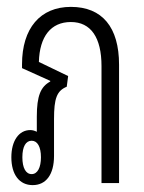

<svg xmlns="http://www.w3.org/2000/svg" viewBox="-20 -532 418 558"><path d="M75 6C114 6 137 -25 137 -79V-186C137 -246 145 -268 174 -280L178 -311L93 -352C95 -426 128 -468 186 -468C244 -468 275 -423 275 -340V0H326V-344C326 -453 277 -512 186 -512C97 -512 44 -450 44 -345V-334L126 -297V-295C98 -280 87 -253 87 -193V-166C87 -161 87 -155 87 -149C81 -152 75 -154 68 -154C35 -154 13 -123 13 -75C13 -25 36 6 75 6ZM72 -26C55 -26 45 -44 45 -75C45 -106 55 -123 72 -123C89 -123 99 -105 99 -75C99 -45 89 -26 72 -26Z"/></svg>

Font: Noto Sans Thai Looped UI Condensed Light
Style: Regular
Weight: 300
Width: 3
Designer: Cadson Demak Team
Foundry: Cadson Demak Co., Ltd.
Version: Version 1.000